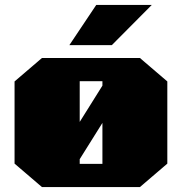

<svg xmlns="http://www.w3.org/2000/svg" viewBox="-20 -758 737 778"><path d="M261 -575 370 -738H595L433 -575ZM150 0 39 -95V-428L150 -523H547L658 -428V-95L547 0ZM303 -264 395 -411V-429H303ZM303 -94H395V-260L303 -113Z"/></svg>

Font: Tomorrow ExtraBold
Style: Regular
Weight: 800
Designer: Tony de Marco, Monica Rizzolli
Foundry: Just in Type
Version: Version 2.002